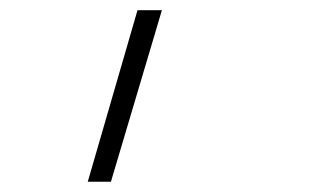

<svg xmlns="http://www.w3.org/2000/svg" viewBox="-20 -144 626 377"><path d="M152.3 212.9 250 -124H297.9L197.8 212.9Z"/></svg>

Font: Cascadia Code NF ExtraLight
Style: Italic
Weight: 200
Italic angle: -10°
Monospace: yes
Designer: Aaron Bell
Foundry: Saja Typeworks
Version: Version 2404.023; ttfautohint (v1.8.4)